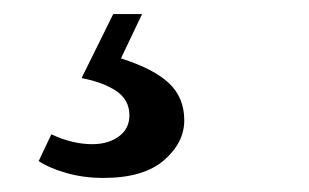

<svg xmlns="http://www.w3.org/2000/svg" viewBox="-20 -21 440 273"><path d="M96 90 141 -1H182L152 62Q199 77 220.5 97.5Q242 118 242 150Q242 182 213 207Q184 232 127 232Q99 232 74.5 225Q50 218 35 208L53 170Q83 184 111 184Q134 184 149 173Q164 162 164 143Q164 121 145.5 108.5Q127 96 96 90Z"/></svg>

Font: Source Serif Pro
Style: Bold Italic
Weight: 700
Italic angle: -12°
Designer: Frank Grießhammer
Foundry: Adobe Systems Incorporated
Version: Version 3.001;hotconv 1.0.111;makeotfexe 2.5.65597